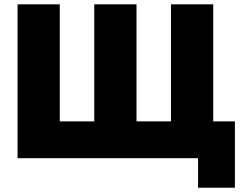

<svg xmlns="http://www.w3.org/2000/svg" viewBox="-20 -730 1134 886"><path d="M894 136.2V0H61V-710H255.9V-169.9H415V-710H609.9V-169.9H769V-710H963.9V-169.9H1064V136.2Z"/></svg>

Font: Rawline Black
Style: Regular
Weight: 900
Designer: Matt McInerney, Pablo Impallari, Rodrigo Fuenzalida
Foundry: Matt McInerney, Pablo Impallari, Rodrigo Fuenzalida
Version: Version 4.020;PS 004.020;hotconv 1.0.88;makeotf.lib2.5.64775